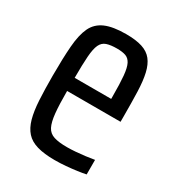

<svg xmlns="http://www.w3.org/2000/svg" viewBox="-134 -603 641 697"><g transform="rotate(30 186.5 -255.0)"><path d="M197 8Q153 8 123.5 -0.5Q94 -9 77 -28Q60 -47 51.5 -77.5Q43 -108 40.5 -152Q38 -196 38 -254Q38 -327 42 -378Q46 -429 60.5 -459.5Q75 -490 107 -504Q139 -518 194 -518Q235 -518 261.5 -509.5Q288 -501 303 -482Q318 -463 325 -432.5Q332 -402 333.5 -358Q335 -314 335 -255V-232H111Q111 -175 114.5 -140Q118 -105 127.5 -86.5Q137 -68 157.5 -61.5Q178 -55 212 -55Q228 -55 247.5 -56.5Q267 -58 287 -60.5Q307 -63 324 -66V-5Q310 -2 288.5 1Q267 4 243.5 6Q220 8 197 8ZM264 -266V-296Q264 -351 261 -383Q258 -415 250 -430.5Q242 -446 228 -451Q214 -456 191 -456Q165 -456 148.5 -450.5Q132 -445 124 -428Q116 -411 113.5 -377Q111 -343 111 -287H284Z"/></g></svg>

Font: Saira ExtraCondensed Medium
Style: Regular
Weight: 500
Width: 2
Designer: Hector Gatti with collaboration of the Omnibus-Type team
Foundry: Omnibus-Type
Version: Version 1.101